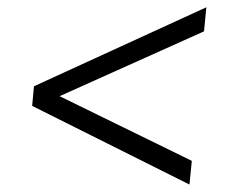

<svg xmlns="http://www.w3.org/2000/svg" viewBox="-20 -532 683 522"><path d="M495.1 -30.3 67.4 -244.1 72.3 -297.4 541 -512.2 534.7 -446.8 142.1 -270.5 501.5 -94.7Z"/></svg>

Font: Gelasio
Style: Italic
Weight: 400
Italic angle: -8.5°
Designer: Eben Sorkin
Foundry: Eben Sorkin
Version: Version 1.008